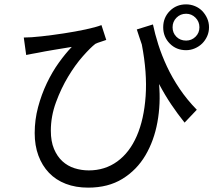

<svg xmlns="http://www.w3.org/2000/svg" viewBox="-20 -802 996 880"><path d="M681 -690Q690 -647 705.5 -598Q721 -549 745 -497.5Q769 -446 803 -395.5Q837 -345 882 -299L826 -240Q794 -280 765 -323Q736 -366 709 -417Q717 -327 701.5 -242Q686 -157 646.5 -90Q607 -23 541.5 17.5Q476 58 384 58Q327 58 281.5 40.5Q236 23 204.5 -10Q173 -43 156 -89Q139 -135 139 -192Q139 -253 154.5 -311Q170 -369 194.5 -420.5Q219 -472 249.5 -514.5Q280 -557 309 -587Q291 -584 269.5 -580.5Q248 -577 227 -573.5Q206 -570 186.5 -566.5Q167 -563 153 -560Q141 -558 128 -555.5Q115 -553 100 -550L89 -630Q121 -630 170.5 -635.5Q220 -641 272.5 -649Q325 -657 372 -667Q419 -677 445 -687L467 -619Q457 -615 442 -610.5Q427 -606 417 -601Q395 -584 360 -544.5Q325 -505 292.5 -451Q260 -397 236.5 -333Q213 -269 213 -203Q213 -154 227.5 -119.5Q242 -85 266 -63Q290 -41 321.5 -31Q353 -21 387 -21Q461 -21 517.5 -62Q574 -103 607 -179Q640 -255 647.5 -361.5Q655 -468 630 -598Q624 -615 618.5 -632Q613 -649 607 -667ZM833 -616Q858 -616 876 -633.5Q894 -651 894 -677Q894 -703 876 -721Q858 -739 833 -739Q807 -739 789 -721Q771 -703 771 -677Q771 -651 788.5 -633.5Q806 -616 833 -616ZM833 -782Q854 -782 873.5 -774Q893 -766 907 -751.5Q921 -737 929.5 -718Q938 -699 938 -677Q938 -655 929.5 -636Q921 -617 907 -603Q893 -589 873.5 -580.5Q854 -572 833 -572Q788 -572 758 -602.5Q728 -633 728 -677Q728 -721 758 -751.5Q788 -782 833 -782Z"/></svg>

Font: Kinto Sans
Style: Regular
Weight: 400
Designer: Authors: Ryoko NISHIZUKA  (kana & ideographs); Paul D. Hunt (Latin, Greek & Cyrillic); Wenlong ZHANG  (bopomofo); Sandol
Foundry: Adobe Systems Incorporated, ookami Inc.
Version: Version 0.001